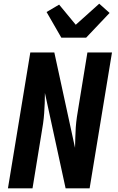

<svg xmlns="http://www.w3.org/2000/svg" viewBox="-20 -1019 640 1039"><path d="M23 0 144 -735H274L386 -219Q387 -247 387.5 -274.5Q388 -302 390 -329.5Q392 -357 396 -385Q400 -413 405 -441L453 -735H586L465 0H335L223 -516Q223 -488 222 -460.5Q221 -433 219 -405.5Q217 -378 213 -350Q209 -322 204 -294L156 0ZM312 -815 232 -954 300 -994 390 -885 517 -999 573 -949 446 -815Z"/></svg>

Font: Iosevka Extrabold Extended
Style: Italic
Weight: 800
Width: 7
Italic angle: -9°
Monospace: yes
Designer: Belleve Invis
Foundry: Belleve Invis
Version: Version 32.5.0; ttfautohint (v1.8.4)